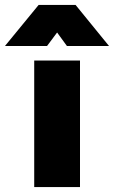

<svg xmlns="http://www.w3.org/2000/svg" viewBox="-87 -760 463 780"><path d="M238 -514V0H52V-514ZM356 -573H185L145 -628L104 -573H-67L70 -740H220Z"/></svg>

Font: Livvic Black
Style: Regular
Weight: 900
Designer: Jacques Le Bailly, Baron von Fonthausen
Version: Version 1.001; ttfautohint (v1.8.2)